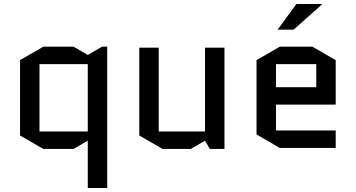

<svg xmlns="http://www.w3.org/2000/svg" viewBox="-20 -738 1775 958"><path d="M347 5H196L80 -62V-438L196 -505H347L418 -464L489 -505H515V200H418V-36ZM418 -82V-418H177V-82Z M675 -62V-500H772V-82H1003V-500H1100V5H1027L1003 -36L932 5H791Z M1655 -87V0H1376L1260 -67V-438L1376 -505H1539L1655 -438V-216H1357V-87ZM1357 -418V-303H1558V-418ZM1365 -590 1459 -718H1589L1445 -590Z"/></svg>

Font: Quantico
Style: Regular
Weight: 400
Designer: Matt Desmond
Foundry: MADtype
Version: Version 2.002